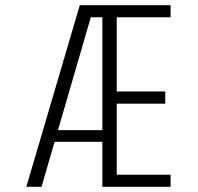

<svg xmlns="http://www.w3.org/2000/svg" viewBox="-20 -720 765 740"><path d="M81.5 0 287.5 -700H637.5V-653.5H430V-367.5H617V-320.5H430V-46.5H637.5V0H374.5V-173.5H190.5L140 0ZM374.5 -653.5H330L203.5 -218.5H374.5Z"/></svg>

Font: Trispace SemiCondensed ExtraLight
Style: Regular
Weight: 200
Width: 4
Designer: Tyler Finck
Foundry: Etcetera Type Company
Version: Version 1.210; ttfautohint (v1.8.3)